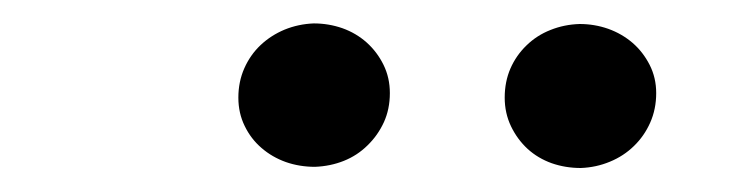

<svg xmlns="http://www.w3.org/2000/svg" viewBox="-20 -748 627 164"><path d="M183.6 -664.6Q183.6 -678.2 188.7 -689.7Q193.8 -701.2 202.6 -709.5Q211.4 -717.8 223.1 -722.7Q234.9 -727.5 248 -728Q260.7 -728 272.5 -723.9Q284.2 -719.7 293.2 -711.7Q302.2 -703.6 307.6 -692.6Q313 -681.6 313 -668.5Q313 -654.8 307.9 -643.6Q302.7 -632.3 293.9 -623.8Q285.2 -615.2 273.7 -610.6Q262.2 -606 249 -605.5Q235.8 -605.5 224.1 -609.6Q212.4 -613.8 203.4 -621.6Q194.3 -629.4 189 -640.4Q183.6 -651.4 183.6 -664.6ZM411.1 -664.6Q411.1 -678.2 416 -689.5Q420.9 -700.7 429.7 -709.2Q438.5 -717.8 450.2 -722.4Q461.9 -727.1 475.1 -727.5Q487.8 -727.5 499.5 -723.4Q511.2 -719.2 520.3 -711.4Q529.3 -703.6 534.9 -692.6Q540.5 -681.6 540.5 -668.5Q540.5 -654.8 535.4 -643.3Q530.3 -631.8 521.5 -623.3Q512.7 -614.7 501 -609.9Q489.3 -605 476.1 -604.5Q462.9 -604.5 451.2 -608.6Q439.5 -612.8 430.7 -620.8Q421.9 -628.9 416.5 -640.1Q411.1 -651.4 411.1 -664.6Z"/></svg>

Font: Roboto Mono
Style: Bold Italic
Weight: 700
Designer: Google
Version: Version 2.000985; 2015; ttfautohint (v1.3)